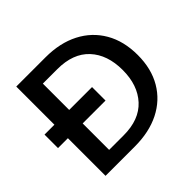

<svg xmlns="http://www.w3.org/2000/svg" viewBox="-169 -876 1057 1057"><g transform="rotate(-45 360.0 -347.5)"><path d="M9 -398H86V-695H314Q426 -695 508.5 -652.5Q591 -610 636.5 -531.5Q682 -453 682 -345Q682 -238 636.5 -160.5Q591 -83 508.5 -41.5Q426 0 314 0H86V-293H9ZM314 -87Q436 -87 500.5 -157Q565 -227 565 -345Q565 -464 500.5 -533.5Q436 -603 314 -603H201V-398H379V-293H201V-87Z"/></g></svg>

Font: Poppins Medium
Style: Regular
Weight: 500
Designer: Ninad Kale (Devanagari), Jonny Pinhorn (Latin)
Version: Version 5.002